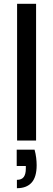

<svg xmlns="http://www.w3.org/2000/svg" viewBox="-20 -740 280 1011"><path d="M70 0V-720H170V0ZM69 251V207Q94 207 105 192Q116 177 116 148V134H68V48H162Q168 70 170.5 91Q173 112 173 130Q173 192 146.5 221.5Q120 251 69 251Z"/></svg>

Font: DM Sans 10pt Medium
Style: Regular
Weight: 500
Version: Version 4.004;gftools[0.9.30]